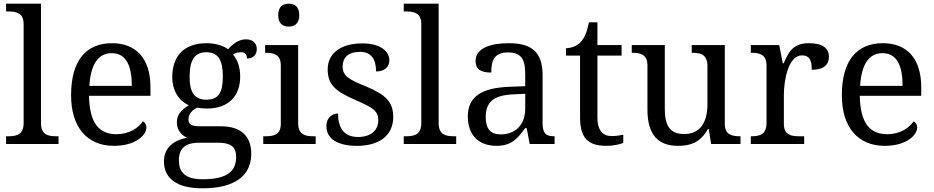

<svg xmlns="http://www.w3.org/2000/svg" viewBox="-20 -780 5060 1040"><path d="M13 0H297V-42H284C239 -42 202 -51 202 -114V-760H13V-718H26C70 -718 108 -709 108 -650V-114C108 -51 71 -42 26 -42H13Z M597 10C716 10 773 -49 773 -89C773 -106 763 -119 754 -123C730 -87 680 -53 611 -53C515 -53 465 -115 462 -261H795V-307C795 -465 716 -546 587 -546C445 -546 365 -451 365 -264C365 -91 452 10 597 10ZM464 -315C471 -430 511 -492 585 -492C665 -492 694 -421 694 -315Z M1076 240C1257 240 1341 168 1341 53C1341 -33 1295 -96 1176 -96H1063C1011 -96 1001 -110 1001 -134C1001 -164 1022 -184 1048 -197C1061 -194 1085 -192 1101 -192C1222 -192 1281 -265 1281 -364C1281 -421 1265 -457 1242 -485C1255 -493 1268 -497 1285 -497C1312 -497 1318 -478 1318 -463C1355 -463 1371 -487 1371 -515C1371 -543 1352 -567 1312 -567C1268 -567 1234 -534 1215 -513C1196 -530 1149 -546 1101 -546C975 -546 913 -476 913 -361C913 -294 946 -234 1003 -210C958 -183 938 -156 938 -116C938 -73 966 -46 993 -34C927 -22 868 16 868 94C868 186 937 240 1076 240ZM1098 -240C1034 -240 1007 -279 1007 -364C1007 -453 1033 -497 1097 -497C1162 -497 1187 -455 1187 -365C1187 -278 1163 -240 1098 -240ZM1078 191C976 191 949 147 949 88C949 9 1003 -7 1059 -7H1157C1223 -7 1259 9 1259 70C1259 140 1221 191 1078 191Z M1544 -636C1575 -636 1601 -652 1601 -698C1601 -745 1575 -760 1544 -760C1512 -760 1487 -745 1487 -698C1487 -652 1512 -636 1544 -636ZM1406 0H1690V-42H1677C1632 -42 1595 -51 1595 -114V-536H1416V-494H1419C1463 -494 1501 -485 1501 -426V-109C1501 -50 1463 -42 1419 -42H1406Z M1913 10C2031 10 2110 -43 2110 -147C2110 -231 2065 -269 1960 -313C1871 -349 1836 -368 1836 -419C1836 -466 1863 -499 1931 -499C1990 -499 2017 -460 2017 -393C2063 -393 2089 -417 2089 -453C2089 -503 2039 -545 1943 -545C1830 -545 1755 -495 1755 -404C1755 -317 1803 -283 1906 -238C2003 -196 2029 -178 2029 -129C2029 -75 1990 -38 1919 -38C1838 -38 1811 -95 1811 -165C1787 -165 1748 -150 1748 -96C1748 -26 1813 10 1913 10Z M2167 0H2451V-42H2438C2393 -42 2356 -51 2356 -114V-760H2167V-718H2180C2224 -718 2262 -709 2262 -650V-114C2262 -51 2225 -42 2180 -42H2167Z M2669 10C2752 10 2783 -30 2825 -86H2833L2849 0H2984V-42H2981C2936 -42 2919 -58 2919 -114V-373C2919 -500 2858 -546 2736 -546C2637 -546 2556 -519 2556 -450C2556 -404 2585 -387 2641 -387C2641 -450 2655 -496 2732 -496C2814 -496 2825 -445 2825 -373V-313L2742 -310C2589 -305 2514 -256 2514 -150C2514 -41 2580 10 2669 10ZM2692 -52C2637 -52 2611 -83 2611 -145C2611 -223 2648 -264 2761 -269L2825 -272V-191C2825 -106 2773 -52 2692 -52Z M3267 10C3299 10 3339 2 3356 -6V-50C3335 -46 3316 -43 3292 -43C3246 -43 3216 -74 3216 -142V-479H3347V-536H3216V-659H3170C3160 -608 3147 -575 3124 -551C3102 -528 3070 -519 3046 -519V-479H3122V-145C3122 -30 3166 10 3267 10Z M3652 10C3717 10 3773 -6 3814 -81H3819L3832 0H3991V-42H3988C3944 -42 3906 -50 3906 -109V-536H3727V-494H3730C3775 -494 3812 -485 3812 -422V-216C3812 -119 3774 -54 3686 -54C3605 -54 3581 -104 3581 -191V-536H3402V-494H3405C3449 -494 3487 -485 3487 -426V-186C3487 -49 3546 10 3652 10Z M4047 0H4336V-42H4308C4264 -42 4226 -50 4226 -109V-266C4226 -343 4249 -480 4324 -480C4363 -480 4377 -457 4377 -402C4444 -402 4470 -431 4470 -473C4470 -519 4435 -546 4362 -546C4274 -546 4251 -497 4225 -437H4220L4201 -536H4047V-494H4050C4094 -494 4132 -485 4132 -426V-114C4132 -51 4095 -42 4050 -42H4047Z M4772 10C4891 10 4948 -49 4948 -89C4948 -106 4938 -119 4929 -123C4905 -87 4855 -53 4786 -53C4690 -53 4640 -115 4637 -261H4970V-307C4970 -465 4891 -546 4762 -546C4620 -546 4540 -451 4540 -264C4540 -91 4627 10 4772 10ZM4639 -315C4646 -430 4686 -492 4760 -492C4840 -492 4869 -421 4869 -315Z"/></svg>

Font: Noto Serif Thai
Style: Regular
Weight: 400
Designer: Monotype Design Team
Foundry: Monotype Imaging Inc.
Version: Version 1.901